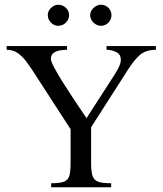

<svg xmlns="http://www.w3.org/2000/svg" viewBox="-20 -794 693 814"><path d="M641.1 -598.6V-583Q597.2 -582.5 572.5 -560.5Q547.9 -538.6 523.4 -500L366.2 -254.4V-104.5Q366.2 -67.9 372.1 -49.1Q377.9 -30.3 396 -23.7Q414.1 -17.1 451.2 -17.1V0H196.8V-17.1Q234.4 -17.1 251.7 -23.9Q269 -30.8 274.2 -49.6Q279.3 -68.4 279.3 -104.5V-246.1L116.7 -497.1Q104 -516.6 88.9 -536.4Q73.7 -556.2 54.2 -569.6Q34.7 -583 8.3 -583V-598.6H264.2V-583Q252 -583 235.8 -580.6Q219.7 -578.1 207.8 -570.1Q195.8 -562 195.8 -543.9Q195.8 -533.7 210.7 -505.9Q225.6 -478 247.8 -442.9Q270 -407.7 292.2 -374.3Q314.5 -340.8 330.1 -317.9Q345.7 -294.9 346.7 -293L465.8 -477.5Q473.1 -488.8 482.7 -507.3Q492.2 -525.9 492.2 -540Q492.2 -564.5 471.9 -573.7Q451.7 -583 431.6 -583V-598.6ZM452.6 -730Q452.6 -711.4 439.5 -698Q426.3 -684.6 408.2 -684.6Q390.1 -684.6 376.2 -698.2Q362.3 -711.9 362.3 -730Q362.3 -747.1 376.7 -760.5Q391.1 -773.9 408.2 -773.9Q426.3 -773.9 439.5 -761Q452.6 -748 452.6 -730ZM272.9 -730Q272.9 -711.4 259 -698Q245.1 -684.6 227.1 -684.6Q209 -684.6 195.8 -698.2Q182.6 -711.9 182.6 -730Q182.6 -747.1 196.3 -760.5Q210 -773.9 227.1 -773.9Q245.1 -773.9 259 -761Q272.9 -748 272.9 -730Z"/></svg>

Font: Rohingya Solluk
Style: Regular
Weight: 400
Designer: SIL International
Foundry: SIL International
Version: Version 1.001